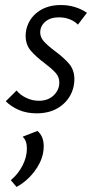

<svg xmlns="http://www.w3.org/2000/svg" viewBox="-20 -443 382 764"><path d="M3 -40 46 -83Q59 -66 83.5 -54Q108 -42 135 -42Q171 -42 193.5 -63.5Q216 -85 216 -115Q216 -137 201 -153.5Q186 -170 157 -192Q121 -219 101.5 -242.5Q82 -266 82 -301Q82 -314 85 -327Q96 -371 132.5 -397Q169 -423 222 -423Q280 -423 326 -392L290 -345Q278 -358 258 -366Q238 -374 215 -374Q180 -374 160 -356.5Q140 -339 140 -314Q140 -295 154 -279Q168 -263 197 -241Q235 -213 255.5 -188.5Q276 -164 276 -127Q276 -114 273 -99Q262 -51 223 -21.5Q184 8 126 8Q86 8 55 -5.5Q24 -19 3 -40ZM87 148Q87 116 70 101L129 78Q154 99 154 139Q154 153 151 168Q143 206 114.5 242.5Q86 279 46 301L23 274Q52 250 69.5 216Q87 182 87 148Z"/></svg>

Font: LXGW Bright GB
Style: Italic
Weight: 400
Italic angle: -12°
Designer: Christian Thalmann (Catharsis Fonts)
Foundry: LXGW / Christian Thalmann (Catharsis Fonts) / Fontworks Inc.
Version: Version 5.510